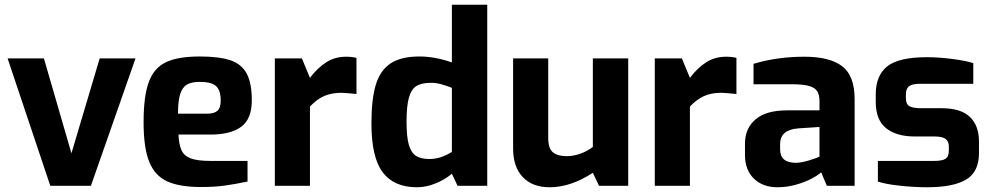

<svg xmlns="http://www.w3.org/2000/svg" viewBox="-20 -783 4180 809"><path d="M12 -537H165L281 -137L400 -537H551L363 0H192Z M585 -268Q585 -378 607 -437.5Q629 -497 679.5 -521Q730 -545 822 -545Q904 -545 951 -529Q998 -513 1019.5 -473Q1041 -433 1041 -360Q1041 -282 996.5 -249Q952 -216 867 -216H732Q734 -173 745 -149.5Q756 -126 784 -115.5Q812 -105 866 -105H1023V-18Q970 -7 927 -1Q884 5 827 5Q736 5 684 -19Q632 -43 608.5 -102Q585 -161 585 -268ZM852 -304Q883 -304 896.5 -316.5Q910 -329 910 -359Q910 -403 890 -420.5Q870 -438 822 -438Q787 -438 767.5 -426.5Q748 -415 739 -386Q730 -357 730 -304Z M1138 -537H1252L1286 -455Q1318 -497 1354.5 -520.5Q1391 -544 1438 -544Q1464 -544 1482 -539V-387Q1430 -392 1419 -392Q1376 -392 1345 -378Q1314 -364 1286 -334V0H1138Z M1545 -263Q1545 -365 1563.5 -426Q1582 -487 1626 -516Q1670 -545 1747 -545Q1813 -545 1884 -520V-763H2033V0H1908L1884 -51Q1856 -27 1816 -10.5Q1776 6 1737 6Q1640 6 1592.5 -57Q1545 -120 1545 -263ZM1884 -143V-413Q1858 -423 1837.5 -428.5Q1817 -434 1795 -434Q1756 -434 1734.5 -420.5Q1713 -407 1703 -371.5Q1693 -336 1693 -270Q1693 -207 1702.5 -173.5Q1712 -140 1732.5 -126.5Q1753 -113 1789 -113Q1837 -113 1884 -143Z M2142 -157V-537H2290V-201Q2290 -158 2309.5 -141.5Q2329 -125 2368 -125Q2396 -125 2425.5 -135.5Q2455 -146 2478 -164V-537H2627V0H2504L2478 -55Q2385 6 2296 6Q2223 6 2182.5 -37Q2142 -80 2142 -157Z M2739 -537H2853L2887 -455Q2919 -497 2955.5 -520.5Q2992 -544 3039 -544Q3065 -544 3083 -539V-387Q3031 -392 3020 -392Q2977 -392 2946 -378Q2915 -364 2887 -334V0H2739Z M3119 -130V-178Q3119 -242 3163.5 -280Q3208 -318 3296 -318H3433V-355Q3433 -382 3424 -397.5Q3415 -413 3390 -420.5Q3365 -428 3316 -428H3155V-514Q3254 -544 3370 -544Q3476 -544 3528.5 -504Q3581 -464 3581 -365V0H3464L3440 -57Q3429 -46 3401 -31Q3373 -16 3334.5 -5Q3296 6 3256 6Q3194 6 3156.5 -30.5Q3119 -67 3119 -130ZM3433 -123V-248L3343 -242Q3267 -236 3267 -176V-154Q3267 -97 3333 -97Q3356 -97 3390 -107.5Q3424 -118 3433 -123Z M3679 -18V-105H3917Q3950 -105 3964 -114Q3978 -123 3978 -149V-166Q3978 -187 3964.5 -197.5Q3951 -208 3917 -208H3833Q3758 -208 3714 -242.5Q3670 -277 3670 -354V-385Q3670 -465 3718.5 -503.5Q3767 -542 3886 -542Q3935 -542 3993 -534.5Q4051 -527 4081 -517V-430H3856Q3825 -430 3811 -420Q3797 -410 3797 -385V-369Q3797 -344 3812 -335.5Q3827 -327 3862 -327H3948Q4028 -327 4066.5 -290.5Q4105 -254 4105 -186V-138Q4105 -59 4051 -26.5Q3997 6 3887 6Q3832 6 3771.5 -0.5Q3711 -7 3679 -18Z"/></svg>

Font: Exo
Style: Bold
Weight: 700
Designer: Natanael Gama
Foundry: Natanael Gama
Version: Version 1.500; ttfautohint (v1.6)